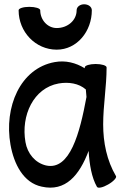

<svg xmlns="http://www.w3.org/2000/svg" viewBox="-20 -848 594 897"><path d="M67 -800C67 -699 146 -616 245 -616C340 -616 409 -702 409 -800C409 -816 393 -828 373 -828C354 -828 338 -816 338 -800C338 -752 295 -717 245 -717C202 -717 168 -755 168 -800C168 -809 145 -816 117 -816C89 -816 67 -809 67 -800ZM522 -25C479 -98 462 -182 462 -267C462 -356 478 -444 478 -533C478 -542 455 -549 427 -549C399 -549 376 -542 376 -533V-529C334 -555 286 -567 236 -558C74 -529 -2 -347 29 -172C45 -82 89 6 175 24C286 49 351 -29 394 -143C398 -79 408 -19 433 25C438 33 461 28 485 14C510 0 526 -18 522 -25ZM195 -75C144 -87 108 -131 99 -184C77 -309 137 -437 254 -458C300 -466 348 -459 381 -430C382 -418 383 -407 384 -395C353 -227 307 -50 195 -75Z"/></svg>

Font: Nupuram Condensed Medium
Style: Regular
Weight: 500
Width: 3
Designer: Santhosh Thottingal (santhosh.thottingal@gmail.com)
Foundry: SMC
Version: Version 1.000